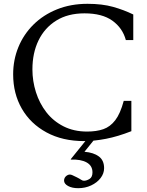

<svg xmlns="http://www.w3.org/2000/svg" viewBox="-20 -730 770 1007"><path d="M421 10Q308 10 224 -35.5Q140 -81 94.5 -160Q49 -239 49 -340Q49 -416 76.5 -483Q104 -550 155.5 -601Q207 -652 279 -681Q351 -710 439 -710Q516 -710 573 -694Q630 -678 679 -654V-520H640Q623 -583 569.5 -621.5Q516 -660 423 -660Q336 -660 275 -622Q214 -584 182 -518Q150 -452 150 -366Q150 -305 168.5 -246.5Q187 -188 223 -141.5Q259 -95 313 -67.5Q367 -40 437 -40Q486 -40 522 -52.5Q558 -65 584.5 -99.5Q611 -134 629 -201H669V-42Q598 -14 536 -2Q474 10 421 10ZM390 257Q358 257 337 245.5Q316 234 316 217Q316 201 330 191Q344 181 360 189L383 200Q397 207 405 212.5Q413 218 420 218Q434 218 449.5 208.5Q465 199 465 174Q465 139 434.5 122Q404 105 352 107L351 105L443 -9L477 -1L423 66Q471 70 498.5 90.5Q526 111 526 152Q526 180 507.5 204Q489 228 458 242.5Q427 257 390 257Z"/></svg>

Font: Hedvig Letters Serif
Style: Regular
Weight: 400
Designer: Alexander Örn & Tor Weibull
Foundry: Kanon Foundry
Version: Version 1.000